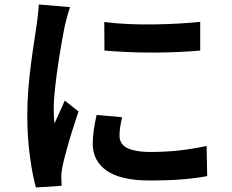

<svg xmlns="http://www.w3.org/2000/svg" viewBox="-20 -798 1040 861"><path d="M447.6 -699.4Q493.8 -693.1 551.2 -690.4Q608.7 -687.7 668.4 -688.5Q728.1 -689.3 782.9 -692.5Q837.6 -695.7 877.8 -700.1V-571.2Q832.1 -567.2 777 -564.7Q721.9 -562.2 664.1 -562.2Q606.3 -562.2 550.7 -564.7Q495.1 -567.2 448.4 -571.2ZM527.5 -272.4Q521.9 -247.3 518.9 -227.8Q516 -208.4 516 -188.2Q516 -171.7 523.8 -158.2Q531.5 -144.7 548.1 -135.6Q564.7 -126.5 591.3 -121.6Q617.8 -116.6 656 -116.6Q723.3 -116.6 782.3 -123.1Q841.4 -129.6 906.5 -143.4L909.1 -8.2Q860.9 1 798.4 6.2Q735.9 11.4 650.9 11.4Q521.9 11.4 458.9 -32.4Q395.9 -76.2 395.9 -152.6Q395.9 -182 400.3 -213.4Q404.7 -244.7 413.3 -282.6ZM293.9 -766.1Q290.4 -756.2 285.3 -738.3Q280.1 -720.3 275.8 -703.1Q271.5 -685.8 269.5 -676.8Q265.6 -656.4 259.3 -622.8Q252.9 -589.1 246.4 -547.6Q239.9 -506.1 234.1 -463Q228.4 -419.8 224.6 -380.1Q220.8 -340.4 220.8 -310.2Q220.8 -295.8 221.6 -278.2Q222.3 -260.5 224.7 -245.1Q232.3 -262.2 240.1 -279.3Q248 -296.3 255.8 -313.6Q263.6 -330.8 270.3 -347L332 -298.2Q317.9 -256.8 303.3 -209.9Q288.7 -162.9 277.4 -121.3Q266 -79.6 260.5 -53.1Q258.5 -42.3 256.6 -28.1Q254.7 -13.9 254.9 -6.2Q255.1 1.6 255.4 13.1Q255.6 24.6 256.6 35L141.2 42.7Q126.2 -8.6 114.3 -95.2Q102.3 -181.9 102.3 -283.6Q102.3 -340 107 -397.8Q111.8 -455.5 118.7 -509.4Q125.6 -563.2 132.5 -607.1Q139.3 -651 143.5 -680.1Q146.3 -701.1 149.6 -727.6Q153 -754.1 153.8 -777.9Z"/></svg>

Font: Noto Sans KR Thin
Style: Regular
Weight: 100
Designer: Ryoko NISHIZUKA 西塚涼子 (kana, bopomofo & ideographs); Paul D. Hunt (Latin, Greek & Cyrillic); Sandoll Communications 산돌커뮤니
Foundry: Adobe
Version: Version 2.004-H2;hotconv 1.0.118;makeotfexe 2.5.65603